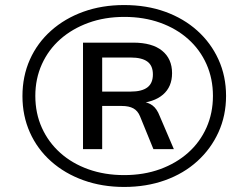

<svg xmlns="http://www.w3.org/2000/svg" viewBox="-20 -733 950 761"><path d="M472 8Q385 8 311 -18.5Q237 -45 182.5 -93.5Q128 -142 98.5 -208Q69 -274 69 -352Q69 -431 98.5 -497Q128 -563 182.5 -611.5Q237 -660 310.5 -686.5Q384 -713 472 -713Q561 -713 634.5 -686.5Q708 -660 762 -611.5Q816 -563 846 -497Q876 -431 876 -353Q876 -275 846 -209Q816 -143 762 -94Q708 -45 634 -18.5Q560 8 472 8ZM472 -39Q550 -39 614.5 -62.5Q679 -86 726 -128Q773 -170 798.5 -227.5Q824 -285 824 -353Q824 -421 798.5 -478.5Q773 -536 726 -578Q679 -620 614.5 -643Q550 -666 473 -666Q395 -666 330.5 -642.5Q266 -619 219 -577.5Q172 -536 146 -478.5Q120 -421 120 -353Q120 -284 146 -226.5Q172 -169 219 -127Q266 -85 330.5 -62Q395 -39 472 -39ZM309 -142V-564H508Q583 -564 622.5 -532Q662 -500 662 -443Q662 -389 626 -358Q590 -327 523 -323L542 -330Q567 -328 584.5 -315Q602 -302 613 -273L669 -142H588L535 -272Q526 -294 508.5 -303.5Q491 -313 463 -313H368L385 -327V-142ZM385 -370H498Q542 -370 564 -386.5Q586 -403 586 -438Q586 -473 564 -489Q542 -505 498 -505H385Z"/></svg>

Font: Nunito Sans 10pt SemiExpanded Medium
Style: Italic
Weight: 500
Width: 6
Italic angle: -9°
Designer: Vernon Adams
Foundry: Vernon Adams
Version: Version 3.101;gftools[0.9.27]